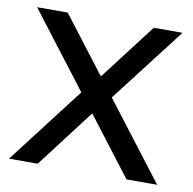

<svg xmlns="http://www.w3.org/2000/svg" viewBox="-66 -606 676 673"><g transform="rotate(10 272.0 -270.0)"><path d="M13.2 -540H122.2L535.7 0H426.6ZM237.7 -298.9 319.4 -274.1 110.6 0H8.4ZM222.4 -270.3 428.6 -540H530.8L305 -246.5Z"/></g></svg>

Font: Pathway Extreme 8pt Thin
Style: Regular
Weight: 100
Designer: Eduardo Rodriguez Tunni
Foundry: Eduardo Rodriguez Tunni
Version: Version 1.000